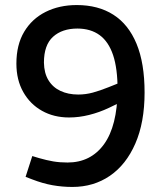

<svg xmlns="http://www.w3.org/2000/svg" viewBox="-20 -730 658 760"><path d="M283.8 -710Q368.7 -710 428.6 -671.8Q488.5 -633.7 520.4 -556.9Q552.3 -480 552.3 -363.6Q552.3 -245.5 515.7 -161.8Q479.2 -78 414.9 -34Q350.6 10 266.4 10Q226.5 10 188.1 3.2Q149.8 -3.5 106.4 -20.3L81.3 -30L107.8 -112.3L134.7 -104.2Q164.5 -95.6 190.7 -91.1Q217 -86.7 247.2 -86.7Q339.1 -86.7 391.6 -158.9Q444 -231.1 445.5 -373.1Q445.5 -458.9 427.6 -512.1Q409.6 -565.3 374.4 -591Q339.2 -616.7 286.8 -617Q225.9 -617 189.9 -584.4Q153.9 -551.8 153.9 -482.2Q154.6 -440.6 171.8 -412.5Q189 -384.3 219.4 -370.1Q249.8 -355.8 289.8 -355.8Q319.1 -355.8 347.5 -363.5Q375.9 -371.2 409.4 -384.7L461.9 -405.7L468.1 -330.6L411 -303Q373.1 -285.1 333 -275.1Q293 -265 253.4 -265Q193.1 -265 146.2 -291.4Q99.2 -317.7 72.1 -365.7Q44.9 -413.6 44.9 -478.3Q44.9 -552.7 75.7 -604.2Q106.5 -655.8 160.6 -682.9Q214.7 -710 283.8 -710Z"/></svg>

Font: REM Medium
Style: Regular
Weight: 500
Designer: Octavio Pardo
Foundry: Ashler Design
Version: Version 1.005;gftools[0.9.28]